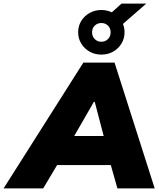

<svg xmlns="http://www.w3.org/2000/svg" viewBox="-94 -1056 893 1076"><path d="M-74 0 373 -705H548L773 0H564L527 -131H226L148 0ZM432 -485 322 -294H487L437 -485ZM474 -750Q438 -750 408.5 -766.5Q379 -783 361.5 -811.5Q344 -840 344 -875Q344 -911 361.5 -939Q379 -967 408.5 -983.5Q438 -1000 474 -1000Q490 -1000 505 -996.5Q520 -993 533 -987L587 -1036H726L595 -922Q604 -900 604 -875Q604 -840 586.5 -811.5Q569 -783 540 -766.5Q511 -750 474 -750ZM474 -822Q496 -822 511 -837Q526 -852 526 -875Q526 -898 511 -912.5Q496 -927 474 -927Q452 -927 437 -912.5Q422 -898 422 -875Q422 -852 437 -837Q452 -822 474 -822Z"/></svg>

Font: Mulish ExtraBlack
Style: Italic
Weight: 1000
Italic angle: -9°
Designer: Vernon Adams
Foundry: Vernon Adams
Version: Version 3.603; ttfautohint (v1.8.3)